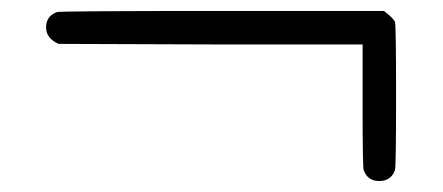

<svg xmlns="http://www.w3.org/2000/svg" viewBox="-20 -391 807 350"><path d="M84 -369Q89 -371 385 -371H680Q697 -358 700 -351Q702 -346 702 -216Q702 -86 700 -81Q693 -61 671 -61Q650 -61 643 -81Q641 -86 641 -198V-310H364L87 -311Q64 -321 64 -341Q64 -362 84 -369Z"/></svg>

Font: KaTeX_Main
Style: Bold
Weight: 700
Version: Version 1.1; ttfautohint (v1.3)